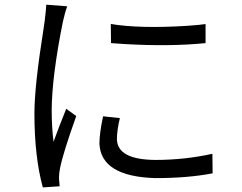

<svg xmlns="http://www.w3.org/2000/svg" viewBox="-20 -777 1040 825"><path d="M178.7 -756.8 268.6 -750Q258.8 -722.7 250 -682.6Q203.1 -449.2 202.1 -303.7Q202.1 -231.4 210 -168Q233.4 -232.4 264.6 -309.6L307.6 -278.3Q251 -120.1 238.3 -55.7Q233.4 -33.2 233.4 -11.7L236.3 23.4L164.1 28.3Q127.9 -102.5 127.9 -290Q127.9 -407.2 167 -652.3Q169.9 -673.8 171.9 -686.5Q178.7 -741.2 178.7 -756.8ZM422.9 -277.3 495.1 -269.5Q482.4 -216.8 482.4 -178.7Q484.4 -90.8 648.4 -89.8Q773.4 -89.8 892.6 -116.2L893.6 -32.2Q787.1 -11.7 647.5 -11.7Q413.1 -18.6 407.2 -160.2Q407.2 -203.1 422.9 -277.3ZM457 -591.8 456.1 -673.8Q583 -653.3 783.2 -666Q830.1 -668.9 863.3 -673.8V-591.8Q710 -576.2 512.7 -587.9Q481.4 -589.8 457 -591.8Z"/></svg>

Font: Taipei Sans TC Beta
Style: Regular
Weight: 400
Designer: JT Foundry
Foundry: JT Foundry
Version: Version 1.000